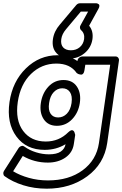

<svg xmlns="http://www.w3.org/2000/svg" viewBox="-22 -909 737 1157"><path d="M2 121.1 88.9 -15.1Q92.3 -20.5 97.4 -24.4Q102.5 -28.3 110.4 -29.8Q118.2 -31.2 126 -24.9Q155.8 -3.4 195.1 8.8Q234.4 21 272.9 21Q319.8 21 344 4.4Q368.2 -12.2 373 -40Q316.4 -5.9 247.1 -5.9Q136.2 -5.9 76.7 -86.7Q17.1 -167.5 35.2 -293.9Q53.2 -418 134.3 -497.1Q215.3 -576.2 325.2 -576.2Q395.5 -576.2 444.8 -541V-543.9Q446.8 -554.7 455.8 -561.8Q464.8 -568.8 474.1 -568.8H673.8Q684.6 -568.8 690.4 -561Q696.3 -553.2 694.8 -543.9L624 -46.9Q605.5 78.6 503.9 153.3Q402.3 228 259.8 228Q184.1 228 118.2 207.3Q52.2 186.5 5.9 152.8Q-1 147.9 -2 138.2Q-2.9 128.4 2 121.1ZM57.1 123Q97.2 147.5 151.9 162.8Q206.5 178.2 267.1 178.2Q393.1 178.2 476.1 116.9Q559.1 55.7 574.2 -46.9L642.1 -519H492.2L486.8 -484.9Q484.9 -471.7 479.2 -465.3Q473.6 -459 467.3 -459.2Q460.9 -459.5 454.6 -461.4Q448.2 -463.4 444.3 -466.3L439.9 -469.2Q400.9 -525.9 317.9 -525.9Q229 -525.9 164.8 -463.4Q100.6 -400.9 85 -293.9Q69.3 -184.6 117.2 -120.4Q165 -56.2 253.9 -56.2Q333.5 -56.2 389.2 -111.8Q406.2 -127.4 415.5 -123.8Q424.8 -120.1 427.7 -108.4L431.2 -96.2L422.9 -41Q415.5 10.7 371.8 40.8Q328.1 70.8 266.1 70.8Q184.6 70.8 115.2 30.8ZM224.1 -288.1Q232.9 -347.7 270 -387.2Q307.1 -426.8 360.8 -426.8Q414.6 -426.8 441.2 -387.5Q467.8 -348.1 459 -288.1Q450.2 -229.5 412.4 -190.2Q374.5 -150.9 320.8 -150.9Q268.1 -150.9 241.7 -190.2Q215.3 -229.5 224.1 -288.1ZM273.9 -288.1Q267.6 -246.1 283 -223.6Q298.3 -201.2 328.1 -201.2Q358.4 -201.2 380.6 -223.6Q402.8 -246.1 409.2 -288.1Q415 -331.5 399.4 -354.2Q383.8 -377 353 -377Q323.7 -377 301.8 -353.8Q279.8 -330.6 273.9 -288.1ZM296.9 -672.9Q303.7 -720.7 338.9 -761.2L437 -877.9Q446.8 -889.2 459 -889.2H553.2Q553.2 -888.7 557.1 -889.2Q561 -889.6 565.4 -887.7Q569.8 -885.7 573.5 -883.1Q577.1 -880.4 576.9 -872.8Q576.7 -865.2 570.8 -855L515.1 -753.9Q541.5 -721.7 535.2 -673.8Q527.8 -622.6 488.5 -589.4Q449.2 -556.2 397.9 -556.2Q350.1 -556.2 319.6 -587.6Q289.1 -619.1 296.9 -672.9ZM347.2 -672.9Q342.8 -640.1 358.9 -623Q375 -606 404.8 -606Q437 -606 458.7 -624.5Q480.5 -643.1 484.9 -673.8Q489.3 -707.5 466.8 -727.1Q461.4 -731.4 460 -740Q458.5 -748.5 462.9 -755.9L508.8 -838.9H464.8L376 -732.9Q351.1 -703.6 347.2 -672.9Z"/></svg>

Font: Trueno ExtraBold Outline
Style: Italic
Weight: 800
Width: 6
Designer: Julieta Ulanovsky
Foundry: Julieta Ulanovsky
Version: Version 3.001b | FøM Fix